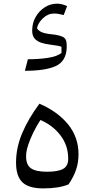

<svg xmlns="http://www.w3.org/2000/svg" viewBox="-20 -1021 513 1046"><path d="M215.3 5.4Q137.2 5.4 102.3 -27.6Q67.4 -60.5 67.4 -135.3Q67.4 -215.3 100.1 -293.7Q132.8 -372.1 194.8 -456.1Q293.5 -413.6 350.6 -343.8Q407.7 -273.9 407.7 -181.2Q407.7 -135.3 394.5 -96.4Q381.3 -57.6 353.5 -16.6Q301.3 5.4 215.3 5.4ZM200.2 -367.2Q179.7 -335.9 161.9 -299.8Q144 -263.7 133.1 -229.7Q122.1 -195.8 122.1 -169.4Q122.1 -122.6 148.9 -104Q175.8 -85.4 236.3 -85.4Q295.9 -85.4 323.7 -100.8Q351.6 -116.2 351.6 -156.2Q351.6 -228.5 309.3 -283.7Q267.1 -338.9 200.2 -367.2ZM327.1 -939Q309.6 -943.4 298.3 -945.3Q287.1 -947.3 274.9 -947.3Q241.2 -947.3 214.1 -921.6Q187 -896 181.6 -867.2Q189.5 -853.5 207.3 -845.7Q225.1 -837.9 263.2 -834Q299.3 -830.6 321.3 -820.6Q343.3 -810.5 343.3 -777.8V-757.8Q339.4 -686 282.7 -660.6Q226.1 -635.3 115.7 -635.3L131.8 -698.2Q190.4 -698.2 239.7 -705.6Q289.1 -712.9 314.9 -732.4V-766.1Q302.7 -772 250.5 -778.3Q226.6 -781.2 204.6 -788.3Q182.6 -795.4 168.9 -810.8Q155.3 -826.2 155.3 -854Q155.3 -895.5 174.3 -928.7Q193.4 -961.9 224.1 -981.4Q254.9 -1001 290 -1001Q304.2 -1001 317.4 -997.8Q330.6 -994.6 345.7 -987.8Z"/></svg>

Font: Pinar DS4-Regular
Style: Regular
Weight: 400
Designer: Amin Abedi
Version: Version 2.000